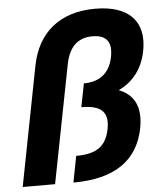

<svg xmlns="http://www.w3.org/2000/svg" viewBox="-54 -824 729 871"><g transform="rotate(-5 310.0 -388.5)"><path d="M612.5 -568.5C637 -698.5 567 -777 411.5 -777C252.5 -777 149 -694.5 119.5 -543.5L14 0H161.5L266 -536C281 -614 321 -653.5 388.5 -653.5C456.5 -653.5 476.5 -615.5 464.5 -553.5C448.5 -471 393 -444 331.5 -444L310.5 -337.5C401 -337.5 435 -305 420.5 -229C406 -155 366 -119.5 268 -119.5L245 0C433.5 0 539.5 -74.5 568 -218.5C588.5 -325 547 -376 486.5 -399.5C542.5 -426 595 -477 612.5 -568.5Z"/></g></svg>

Font: Monaspace Neon
Style: Bold Italic
Weight: 700
Italic angle: -11°
Designer: Riley Cran & the Lettermatic Team
Foundry: Lettermatic
Version: Version 1.200 (Monaspace Neon)